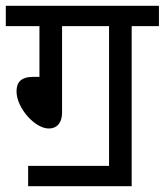

<svg xmlns="http://www.w3.org/2000/svg" viewBox="-20 -642 568 662"><path d="M77 -70V0H434V-552H528V-622H0V-552H116V-377H95C52 -377 37 -358 37 -327C37 -270 100 -199 148 -199C178 -199 194 -220 194 -254V-552H356V-70Z"/></svg>

Font: Noto Sans Devanagari UI SemiCondensed
Style: Regular
Weight: 400
Width: 4
Designer: Jelle Bosma - Monotype Design Team
Foundry: Monotype Imaging Inc.
Version: Version 2.004